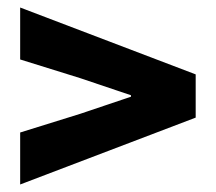

<svg xmlns="http://www.w3.org/2000/svg" viewBox="-20 -590 580 516"><path d="M34.2 -94.2V-233.9L195.8 -284.2L332 -330.1V-334L195.8 -379.9L34.2 -430.2V-569.8L505.9 -390.1V-273.9Z"/></svg>

Font: Source Sans Pro Black
Style: Regular
Weight: 900
Designer: Paul D. Hunt
Foundry: Adobe Systems Incorporated
Version: Version 2.020;PS 2.0;hotconv 1.0.86;makeotf.lib2.5.63406